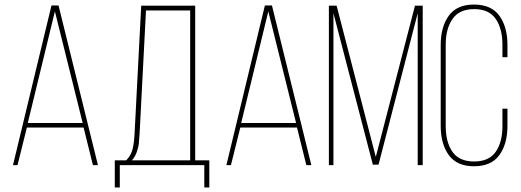

<svg xmlns="http://www.w3.org/2000/svg" viewBox="-20 -725 2286 843"><path d="M347 -165H98L57 0H37L206 -701H237L410 0H388ZM221 -675 102 -185H343Z M899 98H877V0H506V98H484V-21H534Q555 -42 562 -70Q569 -98 571 -141L600 -700H837V-21H899ZM621 -679 593 -140Q591 -109 589.5 -94Q588 -79 580.5 -57.5Q573 -36 559 -21H815V-679Z M1284 -165H1035L994 0H974L1143 -701H1174L1347 0H1325ZM1158 -675 1039 -185H1280Z M1814 -667 1642 -2H1617L1444 -667V0H1424V-700H1458L1630 -36L1802 -700H1836V0H1814Z M2061 -705Q2137 -705 2172.5 -656Q2208 -607 2208 -528V-474H2186V-529Q2186 -599 2156.5 -642Q2127 -685 2062 -685Q1997 -685 1967 -642Q1937 -599 1937 -529V-171Q1937 -101 1966.5 -58.5Q1996 -16 2062 -16Q2127 -16 2156.5 -58.5Q2186 -101 2186 -171V-248H2208V-172Q2208 -93 2172.5 -44Q2137 5 2061 5Q1986 5 1950.5 -44Q1915 -93 1915 -172V-528Q1915 -607 1950.5 -656Q1986 -705 2061 -705Z"/></svg>

Font: Bebas Neue Light
Style: Regular
Weight: 300
Designer: Ryoichi Tsunekawa
Foundry: Ryoichi Tsunekawa
Version: Version 1.003;PS 001.003;hotconv 1.0.70;makeotf.lib2.5.58329